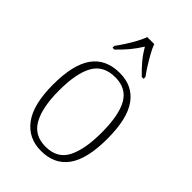

<svg xmlns="http://www.w3.org/2000/svg" viewBox="-230 -856 957 957"><g transform="rotate(45 248.5 -378.0)"><path d="M248 10Q159 10 108 -58Q57 -126 57 -267Q57 -407 105.5 -475Q154 -543 252 -543Q343 -543 391.5 -475.5Q440 -408 440 -267Q440 -125 391.5 -57.5Q343 10 248 10ZM249 -21Q332 -21 365 -86Q398 -151 398 -267Q398 -391 363.5 -451.5Q329 -512 251 -512Q169 -512 134 -450.5Q99 -389 99 -267Q99 -148 134.5 -84.5Q170 -21 249 -21ZM137 -619Q151 -638 168 -664Q185 -690 199.5 -717Q214 -744 222 -766H271Q279 -744 294 -717Q309 -690 325.5 -664Q342 -638 356 -619V-606H343Q311 -637 289 -663.5Q267 -690 247 -724Q226 -690 204 -663.5Q182 -637 150 -606H137Z"/></g></svg>

Font: Noto Serif Khmer SemiCondensed ExtraLight
Style: Regular
Weight: 200
Width: 4
Designer: Danh Hong and the Monotype Design Team
Foundry: Monotype Imaging Inc.
Version: Version 2.004; ttfautohint (v1.8.4.7-5d5b)